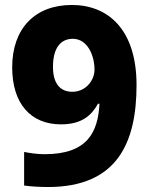

<svg xmlns="http://www.w3.org/2000/svg" viewBox="-20 -742 603 772"><path d="M173 10C452 10 529 -169 529 -400C529 -623 415 -722 269 -722C121 -722 29 -628 29 -471C29 -325 104 -242 225 -242C309 -242 348 -278 374 -325H380C374 -211 332 -122 160 -122C131 -122 103 -126 77 -131V4C103 8 145 10 173 10ZM271 -373C218 -373 193 -411 193 -473C193 -552 226 -586 273 -586C331 -586 360 -520 360 -462C360 -419 325 -373 271 -373Z"/></svg>

Font: Noto Sans Devanagari UI ExtraBold
Style: Regular
Weight: 800
Designer: Jelle Bosma - Monotype Design Team
Foundry: Monotype Imaging Inc.
Version: Version 2.003